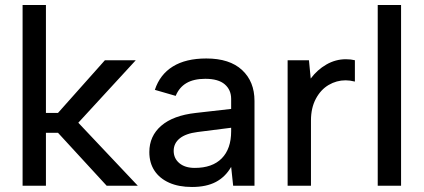

<svg xmlns="http://www.w3.org/2000/svg" viewBox="-20 -740 1688 765"><path d="M70 -720H163V-290H211L398 -500H521L292 -251L529 0H405L211 -211H163V0H70Z M575 -134Q575 -198 622.5 -239Q670 -280 760 -290L901 -306V-346Q901 -382 875.5 -404Q850 -426 798 -426Q752 -426 723 -409Q694 -392 680 -358L597 -382Q617 -443 668.5 -475Q720 -507 802 -507Q895 -507 944.5 -461Q994 -415 994 -338V0H909L901 -75Q878 -35 840 -15Q802 5 745 5Q692 5 654 -12Q616 -29 595.5 -60Q575 -91 575 -134ZM901 -217V-231L767 -214Q720 -208 696 -188.5Q672 -169 672 -139Q672 -109 694.5 -90Q717 -71 756 -71Q826 -71 863.5 -109Q901 -147 901 -217Z M1126 -500H1211L1218 -427Q1244 -462 1280.5 -483Q1317 -504 1358 -504Q1378 -504 1394 -500V-415Q1374 -420 1357 -420Q1321 -420 1289.5 -401.5Q1258 -383 1238.5 -346.5Q1219 -310 1219 -260V0H1126Z M1485 -720H1578V0H1485Z"/></svg>

Font: AF Albert Sans Medium
Style: Regular
Weight: 500
Designer: Andreas Rasmussen
Foundry: a.Foundry
Version: Version 1.300;Glyphs 3.2 (3231)